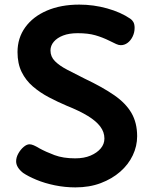

<svg xmlns="http://www.w3.org/2000/svg" viewBox="-20 -794 664 833"><path d="M545 -713Q553 -708 558.5 -698.5Q564 -689 564 -673Q564 -653 555.5 -635.5Q547 -618 533.5 -608Q520 -598 504 -598Q495 -598 484 -603Q473 -608 455 -617Q425 -632 393.5 -641Q362 -650 317 -650Q280 -650 254 -640Q228 -630 213.5 -613Q199 -596 199 -575Q199 -548 218.5 -528.5Q238 -509 271.5 -491.5Q305 -474 347 -453Q425 -416 475.5 -381Q526 -346 550.5 -303.5Q575 -261 575 -203Q575 -160 556 -120Q537 -80 501.5 -49Q466 -18 417 0.5Q368 19 307 19Q262 19 218 10Q174 1 138 -14Q102 -29 80 -44Q50 -68 50 -94Q50 -111 59.5 -128Q69 -145 82.5 -156.5Q96 -168 108 -168Q116 -168 126.5 -163.5Q137 -159 150 -151Q179 -135 216.5 -121Q254 -107 306 -107Q345 -107 373 -119Q401 -131 417 -150Q433 -169 433 -193Q433 -221 415 -245Q397 -269 361 -291Q325 -313 270 -335Q230 -352 192 -372Q154 -392 123 -418.5Q92 -445 74 -481.5Q56 -518 56 -568Q56 -629 89.5 -675.5Q123 -722 183.5 -748Q244 -774 324 -774Q386 -774 445 -757.5Q504 -741 545 -713Z"/></svg>

Font: Playpen Sans SemiBold
Style: Regular
Weight: 600
Designer: Laura Meseguer, Veronika Burian, José Scaglione
Foundry: TypeTogether
Version: Version 1.001